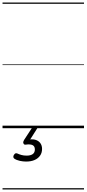

<svg xmlns="http://www.w3.org/2000/svg" viewBox="-20 -1015 685 1520"><path d="M187 264Q163 264 137 258.5Q111 253 92 240Q85 234 85.5 225.5Q86 217 91 210Q97 201 103 199Q109 197 117 200Q132 207 150 212Q168 217 191 217Q222 217 239 205Q256 193 256 168Q256 143 238 134Q220 125 184 130Q176 131 172 128.5Q168 126 166 121Q163 114 164 108.5Q165 103 170 94L234 -4H278L207 108L192 94Q231 84 257.5 91Q284 98 298.5 117Q313 136 313 164Q313 195 297 217.5Q281 240 253 252Q225 264 187 264ZM0 475H645V485H0ZM0 -20H645V0H0ZM0 -505H645V-500H0ZM0 -995H645V-985H0Z"/></svg>

Font: Playwrite SK Guides
Style: Regular
Weight: 400
Designer: Veronika Burian, José Scaglione
Foundry: TypeTogether
Version: Version 1.003